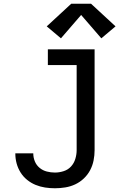

<svg xmlns="http://www.w3.org/2000/svg" viewBox="-20 -999 640 1027"><path d="M274 8Q247 8 221 4Q195 0 170.5 -10Q146 -20 125 -37Q104 -54 90 -76.5Q76 -99 69 -124.5Q62 -150 62 -177Q62 -177 62 -178Q62 -179 62 -179H158Q158 -179 158 -178.5Q158 -178 158 -178Q158 -156 166.5 -135.5Q175 -115 192 -101Q209 -87 230.5 -81.5Q252 -76 274 -76Q297 -76 320.5 -83.5Q344 -91 360 -108.5Q376 -126 383 -149.5Q390 -173 390 -196V-651H236V-735H486V-196Q486 -168 480.5 -140.5Q475 -113 462 -88.5Q449 -64 428.5 -44.5Q408 -25 382.5 -13Q357 -1 329 3.5Q301 8 274 8ZM306 -794 230 -858 361 -979H467L598 -858L522 -794L414 -919Z"/></svg>

Font: Iosevka Curly Medium Extended
Style: Regular
Weight: 500
Width: 7
Monospace: yes
Designer: Belleve Invis
Foundry: Belleve Invis
Version: Version 11.1.0; ttfautohint (v1.8.3)